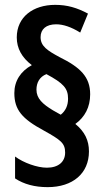

<svg xmlns="http://www.w3.org/2000/svg" viewBox="-20 -781 435 790"><path d="M39 -398C39 -329 71 -292 160 -244C230 -205 248 -192 248 -153C248 -115 220 -91 173 -91C133 -91 77 -111 42 -137V-47C78 -23 123 -11 176 -11C280 -11 346 -68 346 -158C346 -203 329 -239 290 -271C329 -299 351 -340 351 -393C351 -465 310 -504 225 -546C175 -573 147 -591 147 -628C147 -661 170 -681 211 -681C240 -681 273 -670 310 -647L342 -725C297 -749 257 -761 207 -761C116 -761 49 -711 49 -627C49 -582 70 -544 111 -513C65 -488 39 -448 39 -398ZM130 -412C130 -441 143 -465 171 -476C242 -438 260 -417 260 -375C260 -347 250 -325 230 -309L198 -327C155 -353 130 -376 130 -412Z"/></svg>

Font: Noto Sans Armenian ExtraCondensed SemiBold
Style: Regular
Weight: 600
Width: 2
Designer: Monotype Design Team
Foundry: Monotype Imaging Inc.
Version: Version 2.008